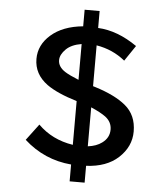

<svg xmlns="http://www.w3.org/2000/svg" viewBox="-62 -910 923 1059"><g transform="rotate(5 400.0 -380.0)"><path d="M363.3 -855H446.3V-761.2Q554.2 -755.9 663.1 -680.2L605 -594.2Q537.1 -649.9 446.3 -665V-439L459 -435.1Q569.3 -400.9 628.4 -352.1Q691.4 -300.3 691.4 -209Q691.4 -125.5 624 -63Q559.1 -3.4 446.3 2V95.2H363.3V2Q213.9 -10.7 102.1 -111.8L169.9 -202.1Q247.1 -125 363.3 -106.9V-349.1Q253.4 -382.3 196.3 -423.3Q122.1 -477.5 122.1 -562Q122.1 -639.2 186 -695.3Q251 -752.4 363.3 -763.2ZM446.3 -321.8V-106Q493.7 -111.8 523.9 -134.3Q563.5 -163.1 563.5 -208.5Q563.5 -251 527.3 -278.3Q499.5 -298.8 446.3 -321.8ZM363.3 -665Q308.1 -656.2 278.3 -627.4Q247.1 -596.7 247.1 -565.9Q247.1 -528.3 288.6 -502.4Q312.5 -487.3 363.3 -466.8Z"/></g></svg>

Font: FORM UDPGothic
Style: Bold
Weight: 700
Foundry: Pronama LLC
Version: Version 1.051